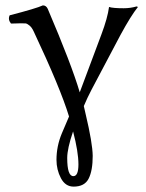

<svg xmlns="http://www.w3.org/2000/svg" viewBox="-20 -462 545 717"><path d="M252.9 28.8Q231 92.8 231 127.9Q231 195.8 253.9 195.8Q272.9 195.8 272.9 151.9Q272.9 105 252.9 28.8ZM190.9 134.8Q190.9 84 210.9 36.1L237.8 -26.9Q205.6 -132.8 106 -344.2Q99.1 -359.4 90.1 -366.7Q81.1 -374 75.9 -374.5Q70.8 -375 58.1 -375Q53.2 -375 41.5 -374.5Q29.8 -374 21 -374Q8.8 -389.2 16.1 -404.8Q116.2 -430.7 140.1 -441.9Q152.3 -441.9 158.2 -429.2Q247.1 -221.2 277.8 -117.2Q287.6 -142.1 358.9 -334Q381.8 -395 387.2 -436Q401.4 -431.2 441.9 -431.2Q466.8 -431.2 490.2 -438L495.1 -436Q469.2 -403.8 430.2 -332L321.8 -127Q305.7 -96.2 293 -65.9Q293.9 -61 296.4 -51Q298.8 -41 299.8 -36.1Q325.7 72.8 326.2 120.1Q326.2 175.3 311 205.1Q295.9 234.9 254.9 234.9Q224.1 234.9 207.5 203.4Q190.9 171.9 190.9 134.8Z"/></svg>

Font: Linux Libertine Capitals
Style: Small Caps
Weight: 400
Designer: Philipp H. Poll
Foundry: Philipp H. Poll
Version: Version 5.1.3